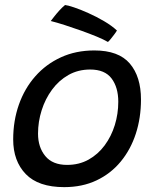

<svg xmlns="http://www.w3.org/2000/svg" viewBox="-20 -738 626 773"><path d="M238.5 15.4Q134.6 15.4 83.8 -37.1Q33.1 -89.6 33.1 -176.6Q33.1 -251.6 56 -316.7Q78.9 -381.8 122 -430.7Q165 -479.6 225.2 -507.2Q285.4 -534.9 359.9 -534.9Q457.6 -534.9 502.6 -482.2Q547.6 -429.4 547.6 -337.4Q547.6 -263.6 526.8 -199.7Q506 -135.8 466 -87.4Q426 -38.9 368.7 -11.8Q311.4 15.4 238.5 15.4ZM250.2 -74.1Q298.4 -74.1 336.5 -95.3Q374.6 -116.6 401.4 -152.8Q428.1 -188.9 442.2 -234.4Q456.2 -279.8 456.2 -328.2Q456.2 -386.2 429.2 -422.1Q402.1 -458.1 343 -458.1Q294.5 -458.1 255.7 -436.2Q216.9 -414.2 189.6 -377.1Q162.2 -340 147.7 -294Q133.1 -247.9 133.1 -200Q133.1 -145.2 162.4 -109.7Q191.6 -74.1 250.2 -74.1ZM241.9 -717.8Q252.4 -716.9 278.1 -708.3Q303.7 -699.8 335.9 -685.3Q368.2 -670.9 399 -652.8Q429.8 -634.7 450.8 -615.2Q446.6 -607.9 439 -597.9Q431.4 -587.9 424.5 -579.5Q417.6 -571.1 414.4 -569.1Q397.9 -578.9 369.1 -590.8Q340.3 -602.6 306.6 -614.7Q272.8 -626.8 240.6 -637.1Q208.4 -647.4 184.4 -653.4Q188.9 -658.9 197.8 -670.7Q206.8 -682.4 218.5 -695.3Q230.2 -708.3 241.9 -717.8Z"/></svg>

Font: Grandstander Thin
Style: Italic
Weight: 100
Italic angle: -15°
Designer: Tyler Finck
Foundry: Etcetera Type Co
Version: Version 1.200